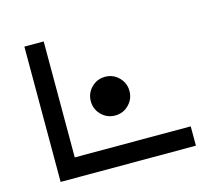

<svg xmlns="http://www.w3.org/2000/svg" viewBox="-98 -811 1075 937"><g transform="rotate(-15 439.5 -342.0)"><path d="M97.7 -683.6H195.3V-97.7H781.2V0H97.7ZM439.5 -244.1Q398.9 -244.1 370.4 -272.7Q341.8 -301.3 341.8 -341.8Q341.8 -382.3 370.4 -410.9Q398.9 -439.5 439.5 -439.5Q480 -439.5 508.5 -410.9Q537.1 -382.3 537.1 -341.8Q537.1 -301.3 508.5 -272.7Q480 -244.1 439.5 -244.1Z"/></g></svg>

Font: BabelStone Leeson
Style: Regular
Weight: 400
Designer: Andrew West
Foundry: BabelStone
Version: Version 1.02 November 6, 2013